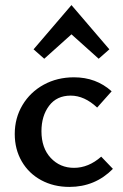

<svg xmlns="http://www.w3.org/2000/svg" viewBox="-20 -729 483 755"><path d="M112 -535 261 -709 410 -535 368 -498 261 -594 154 -498ZM38 -202Q38 -265 68.5 -316Q99 -367 152 -396Q205 -425 271 -425Q358 -425 419 -370L362 -306Q312 -353 258 -353Q203 -353 173 -313Q143 -273 143 -213Q143 -147 179.5 -108Q216 -69 271 -69Q328 -69 378 -113L424 -65Q354 6 253 6Q191 6 142 -20.5Q93 -47 65.5 -94.5Q38 -142 38 -202Z"/></svg>

Font: Ysabeau Infant Semibold
Style: Regular
Weight: 600
Designer: Christian Thalmann (Catharsis Fonts)
Version: Version 0.003